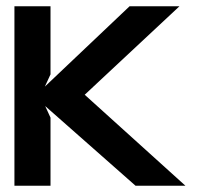

<svg xmlns="http://www.w3.org/2000/svg" viewBox="-20 -596 637 612"><path d="M26 -4H141V-221L124 -258L412 -4H571L250 -294L552 -576H393L123 -320L141 -359V-576H26Z"/></svg>

Font: Charger EcoBold
Style: Bold
Weight: 1000
Designer: Jasper
Foundry: Cannot Into Space Fonts
Version: Version 1.1